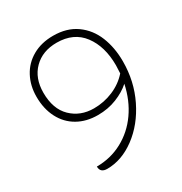

<svg xmlns="http://www.w3.org/2000/svg" viewBox="-167 -824 910 960"><g transform="rotate(-30 288.5 -344.0)"><path d="M513 -415Q513 -300 465 -202Q417 -104 339 -46Q261 12 177 12Q137 12 137 -24Q217 -24 285 -60.5Q353 -97 399 -162.5Q445 -228 463 -314Q430 -284 380 -264Q330 -244 271 -244Q205 -244 155 -272.5Q105 -301 77.5 -354Q50 -407 50 -477Q50 -540 77 -591Q104 -642 155 -671Q206 -700 274 -700Q353 -700 407 -661.5Q461 -623 487 -558.5Q513 -494 513 -415ZM471 -369Q473 -399 473 -415Q473 -524 421.5 -592.5Q370 -661 272 -661Q190 -661 140 -611Q90 -561 90 -477Q90 -383 141.5 -333Q193 -283 271 -283Q329 -283 382 -305.5Q435 -328 471 -369Z"/></g></svg>

Font: Krub ExtraLight
Style: Regular
Weight: 275
Designer: Ekaluck Peanpanawate
Foundry: Cadson Demak Co.,Ltd.
Version: Version 1.000; ttfautohint (v1.6)